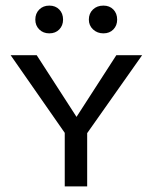

<svg xmlns="http://www.w3.org/2000/svg" viewBox="-20 -665 545 685"><path d="M106 -595Q106 -617 120 -631Q134 -645 156 -645Q178 -645 191.5 -631Q205 -617 205 -595Q205 -574 191.5 -560Q178 -546 156 -546Q134 -546 120 -560Q106 -574 106 -595ZM297 -595Q297 -617 311.5 -631Q326 -645 349 -645Q371 -645 384.5 -631Q398 -617 398 -595Q398 -574 384.5 -560Q371 -546 349 -546Q327 -546 312 -560Q297 -574 297 -595ZM291 -190V0H211V-191L18 -468H111L253 -248L395 -468H487Z"/></svg>

Font: Ysabeau SC Medium
Style: Regular
Weight: 500
Designer: Christian Thalmann (Catharsis Fonts)
Version: Version 0.003